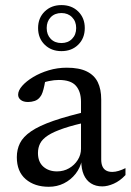

<svg xmlns="http://www.w3.org/2000/svg" viewBox="-20 -706 501 736"><path d="M326 -281.5 328.5 -241Q265.5 -228 225.5 -214.5Q185.5 -201 163.8 -186.8Q142 -172.5 133.8 -156Q125.5 -139.5 125.5 -119.5Q125.5 -85.5 146 -67.2Q166.5 -49 198.5 -49Q224 -49 244.8 -61Q265.5 -73 278 -92.8Q290.5 -112.5 290.5 -135.5V-315.5Q290.5 -355 271 -377.2Q251.5 -399.5 205.5 -399.5Q188 -399.5 167.2 -395.2Q146.5 -391 127.5 -382L155 -407.5Q153 -392 150 -377.8Q147 -363.5 143.2 -352.2Q139.5 -341 133.5 -334Q125.5 -323.5 113.2 -319.2Q101 -315 87.5 -315Q69.5 -315 59.5 -323Q49.5 -331 49.5 -343Q49.5 -359 65 -376.8Q80.5 -394.5 107 -410.5Q133.5 -426.5 166.8 -436.5Q200 -446.5 236 -446.5Q283.5 -446.5 312.5 -432.2Q341.5 -418 354.8 -391Q368 -364 368 -324.5V-95Q368 -78.5 372.8 -68Q377.5 -57.5 387 -52.2Q396.5 -47 410.5 -47Q422 -47 435 -51Q448 -55 461 -61.5V-35Q440 -12.5 416.2 -2Q392.5 8.5 372 8.5Q347 8.5 328.8 -3Q310.5 -14.5 301 -36.5Q291.5 -58.5 291.5 -90L294.5 -94Q288 -63 269.8 -39.8Q251.5 -16.5 225 -3.2Q198.5 10 167 10Q112.5 10 78.5 -19.2Q44.5 -48.5 44.5 -103.5Q44.5 -133 56.5 -157.2Q68.5 -181.5 99 -202.5Q129.5 -223.5 184.8 -242.8Q240 -262 326 -281.5ZM215.5 -686.5Q255 -686.5 280 -661.8Q305 -637 305 -598.5Q305 -559.5 280 -534.8Q255 -510 215.5 -510Q176.5 -510 151.2 -534.8Q126 -559.5 126 -598.5Q126 -637 151.2 -661.8Q176.5 -686.5 215.5 -686.5ZM215.5 -541Q240.5 -541 256.2 -557Q272 -573 272 -598.5Q272 -624 256.2 -640Q240.5 -656 215.5 -656Q190 -656 174.5 -640Q159 -624 159 -598.5Q159 -573 174.5 -557Q190 -541 215.5 -541Z"/></svg>

Font: Newsreader 16pt 16pt
Style: Regular
Weight: 400
Version: Version 1.003